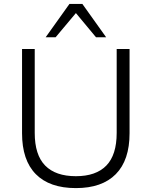

<svg xmlns="http://www.w3.org/2000/svg" viewBox="-20 -956 777 984"><path d="M369 8Q234 8 163.5 -63.5Q93 -135 93 -273V-705H158V-275Q158 -162 211.5 -107.5Q265 -53 369 -53Q472 -53 525 -107.5Q578 -162 578 -275V-705H644V-273Q644 -135 573.5 -63.5Q503 8 369 8ZM214 -765 336 -936H402L524 -765H472L369 -889L265 -765Z"/></svg>

Font: Nunito Sans 10pt Light
Style: Regular
Weight: 300
Designer: Vernon Adams
Foundry: Vernon Adams
Version: Version 3.101;gftools[0.9.27]